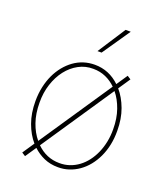

<svg xmlns="http://www.w3.org/2000/svg" viewBox="-144 -881 868 996"><g transform="rotate(20 290.0 -383.0)"><path d="M63.9 0ZM110.8 14.2 90.9 1.4 134.6 -63.6Q102.6 -100.1 83.3 -153.2Q63.9 -206.3 63.9 -272.7Q63.9 -315 72.1 -352.1Q80.3 -389.2 94.8 -420.1Q109.4 -451 129.6 -475.9Q149.9 -500.7 174.4 -518.5Q225.9 -555.4 289.8 -555.4Q368.6 -555.4 427.9 -498.9L468.8 -559.7L488.6 -546.9L444.6 -481.5Q476.6 -444.6 496.1 -391.7Q515.6 -338.8 515.6 -272.7Q516 -231.5 508.2 -194.6Q500.4 -157.7 485.6 -126.2Q470.9 -94.8 450.3 -69.4Q429.7 -44 404.3 -26.3Q378.9 -8.5 350 0.9Q321 10.3 289.8 9.9Q247.9 9.9 213.2 -5.3Q178.6 -20.6 151.6 -46.2ZM289.8 -12.8Q319.2 -12.4 345.9 -21.5Q372.5 -30.5 395.2 -47.4Q418 -64.3 436.1 -88.1Q454.2 -111.9 467 -141Q479.8 -170.1 486.5 -203.5Q493.3 -236.9 492.9 -272.7Q492.9 -332.4 476.2 -380.1Q459.5 -427.9 431.5 -462L164.4 -65.3Q218 -12.8 289.8 -12.8ZM148.1 -83.5 415.1 -480.1Q390.3 -504.6 358.7 -518.6Q327.1 -532.7 289.8 -532.7Q246.1 -533.4 208.8 -513.1Q171.5 -492.9 144.2 -457.6Q116.8 -422.2 101.4 -374.6Q85.9 -327.1 86.6 -272.7Q86.6 -212.7 103.3 -164.8Q120 -116.8 148.1 -83.5ZM300.4 -626.4H277.7L377.1 -779.8H405.5Z"/></g></svg>

Font: Linik Sans Thin
Style: Regular
Weight: 100
Designer: Fonts by Rasmus Andersson / Changes by Cristiano Sobral with parts from Marc Monis
Foundry: rsms
Version: Version 3.020; ttfautohint (v1.6)